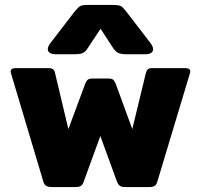

<svg xmlns="http://www.w3.org/2000/svg" viewBox="-20 -755 811 775"><path d="M173 -556Q173 -568 185 -583L281 -708Q295 -725 303 -730Q311 -735 335 -735H436Q460 -735 468.5 -730Q477 -725 490 -708L586 -583Q598 -568 598 -556Q598 -547 590 -541.5Q582 -536 567 -536H492Q468 -536 457 -541.5Q446 -547 436 -562L386 -639L335 -562Q326 -547 315 -541.5Q304 -536 280 -536H205Q190 -536 181.5 -541.5Q173 -547 173 -556ZM154 -25 25 -457Q23 -463 23 -466Q23 -480 43 -480H175Q188 -480 194 -475.5Q200 -471 202 -461L256 -234L324 -417Q329 -429 334.5 -433.5Q340 -438 354 -438H417Q431 -438 436.5 -433.5Q442 -429 447 -417L514 -234L569 -461Q572 -471 577 -475.5Q582 -480 595 -480H728Q748 -480 748 -466Q748 -463 746 -457L616 -25Q612 -10 604.5 -5Q597 0 582 0H484Q470 0 463 -5.5Q456 -11 451 -25L385 -206L319 -25Q315 -11 307.5 -5.5Q300 0 286 0H189Q174 0 166 -5Q158 -10 154 -25Z"/></svg>

Font: Mitr SemiBold
Style: Regular
Weight: 600
Designer: Thanarat Vachiruckul
Foundry: Cadson Demak
Version: Version 1.003